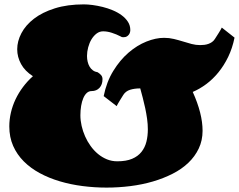

<svg xmlns="http://www.w3.org/2000/svg" viewBox="-20 -833 1091 877"><path d="M1051.3 -661.1Q1041.5 -612.8 1022.2 -573Q1002.9 -533.2 977.3 -502Q951.7 -470.7 921.6 -448.5Q891.6 -426.3 860.4 -413.1Q905.3 -314 905.3 -235.8Q905.3 -191.4 887.9 -154.8Q870.6 -118.2 840.3 -89.4Q810.1 -60.5 768.3 -39.3Q726.6 -18.1 678 -3.9Q629.4 10.3 575.4 17.1Q521.5 23.9 466.3 23.9Q411.1 23.9 356.7 16.8Q302.2 9.8 252.9 -4.9Q203.6 -19.5 161.6 -42.2Q119.6 -64.9 88.6 -95.9Q57.6 -127 40 -166.7Q22.5 -206.5 22.5 -255.9Q22.5 -287.1 29.8 -318.6Q37.1 -350.1 51 -379.4Q64.9 -408.7 85 -435.5Q105 -462.4 130.4 -484.9Q93.8 -508.3 76.2 -540.5Q58.6 -572.8 58.6 -607.9Q58.6 -645 77.9 -681.6Q97.2 -718.3 135.3 -747.6Q173.3 -776.9 230.5 -794.9Q287.6 -813 363.3 -813Q380.4 -813 402.8 -810.1Q425.3 -807.1 449 -801.3Q472.7 -795.4 495.4 -785.9Q518.1 -776.4 535.6 -763.4Q553.2 -750.5 564.2 -733.6Q575.2 -716.8 575.2 -695.8Q575.2 -690.9 573.7 -685.3Q572.3 -679.7 568.6 -674.8Q564.9 -669.9 559.3 -666.5Q553.7 -663.1 545.4 -663.1Q541.5 -663.1 538.6 -663.3Q535.6 -663.6 532.2 -666Q511.2 -676.8 490.5 -683.3Q469.7 -689.9 451.2 -689.9Q434.6 -689.9 421.1 -679.7Q407.7 -669.4 397.9 -653.3Q388.2 -637.2 382.8 -616.9Q377.4 -596.7 377.4 -577.1Q377.4 -563.5 380.4 -551Q383.3 -538.6 389.2 -528.6Q395 -518.6 404.3 -511.7Q413.6 -504.9 426.3 -502.9Q437.5 -495.6 442.9 -488.5Q448.2 -481.4 448.2 -471.2Q448.2 -446.8 434.6 -431.9Q420.9 -417 398.4 -417Q385.7 -417 376.2 -408.2Q366.7 -399.4 360.4 -384.5Q354 -369.6 350.6 -349.4Q347.2 -329.1 347.2 -306.2Q347.2 -282.7 352.8 -258.1Q358.4 -233.4 368.7 -210.2Q378.9 -187 393.8 -166.3Q408.7 -145.5 427.5 -129.9Q446.3 -114.3 468.5 -105.2Q490.7 -96.2 515.6 -96.2Q556.6 -96.2 583.5 -107.7Q610.4 -119.1 626.2 -139.2Q642.1 -159.2 648.7 -185.5Q655.3 -211.9 655.3 -242.2Q655.3 -265.6 651.9 -290.3Q648.4 -314.9 643.3 -339.1Q638.2 -363.3 632.1 -386.2Q626 -409.2 620.6 -429.2Q594.2 -429.2 574.2 -422.9Q554.2 -416.5 543.5 -399.9Q534.2 -385.3 528.3 -375.5Q522.5 -365.7 519 -359.9Q515.6 -354 514.4 -351.3Q513.2 -348.6 513.2 -348.1L453.6 -394Q466.8 -459.5 497.6 -509.3Q528.3 -559.1 567.1 -592.5Q606 -626 648.7 -643.1Q691.4 -660.2 729.5 -660.2Q752.9 -660.2 774.2 -655Q795.4 -649.9 815.7 -643.6Q835.9 -637.2 855.2 -632.1Q874.5 -627 894.5 -627Q903.8 -627 913.6 -628.2Q923.3 -629.4 932.1 -632.6Q940.9 -635.7 948.5 -641.1Q956.1 -646.5 961.4 -654.8Q972.7 -672.4 978.8 -682.1Q984.9 -691.9 987.8 -697Q990.7 -702.1 991.5 -704.1Q992.2 -706.1 993.2 -707Z"/></svg>

Font: Corben
Style: Bold
Weight: 700
Designer: vernon adams
Foundry: vernon adams
Version: Version 1.101; ttfautohint (v1.6)